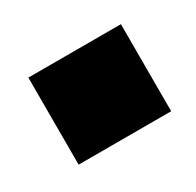

<svg xmlns="http://www.w3.org/2000/svg" viewBox="-47 -478 216 212"><g transform="rotate(-30 61.0 -372.5)"><path d="M4.5 -317H122.5V-428H4.5Z"/></g></svg>

Font: League Gothic SemiExpanded
Style: Regular
Weight: 400
Width: 6
Designer: The League of Moveable Type
Version: Version 1.600; ttfautohint (v1.8.3)